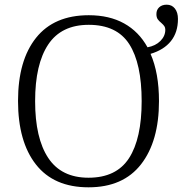

<svg xmlns="http://www.w3.org/2000/svg" viewBox="-20 -790 794 820"><path d="M57 -359Q57 -532 134 -628.5Q211 -725 359 -725Q447 -725 510 -690Q573 -655 610 -588Q644 -594 665 -615Q686 -636 686 -663Q686 -672 682 -678Q678 -684 669 -692Q659 -700 653.5 -708Q648 -716 648 -730Q648 -748 660 -759Q672 -770 692 -770Q714 -770 727 -753.5Q740 -737 740 -709Q740 -652 710 -614.5Q680 -577 623 -560Q659 -478 659 -358Q659 -187 582.5 -88.5Q506 10 358 10Q210 10 133.5 -87.5Q57 -185 57 -359ZM585 -358Q585 -519 532 -601.5Q479 -684 359 -684Q242 -684 186 -600Q130 -516 130 -358Q130 -200 186 -115.5Q242 -31 358 -31Q477 -31 531 -114.5Q585 -198 585 -358Z"/></svg>

Font: Noto Serif Light
Style: Regular
Weight: 300
Designer: Monotype Design Team
Foundry: Monotype Imaging Inc.
Version: Version 1.001